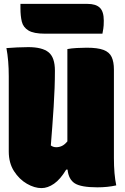

<svg xmlns="http://www.w3.org/2000/svg" viewBox="-20 -952 640 986"><path d="M193 14Q157 14 118 -8.5Q79 -31 52 -73Q25 -115 25 -174V-560Q25 -642 13 -705Q38 -707 68 -708.5Q98 -710 125 -710Q197 -710 229.5 -683.5Q262 -657 262 -589Q262 -504 255.5 -403Q249 -302 241 -205Q253 -196 269 -196Q284 -196 298 -202.5Q312 -209 326 -226V-700Q346 -704 374.5 -705.5Q403 -707 425 -707Q482 -707 512 -695.5Q542 -684 553.5 -659Q565 -634 565 -595V-140Q565 -57 577 0Q533 10 480 10Q396 10 364 -10.5Q332 -31 327 -81H320Q290 -31 257.5 -8.5Q225 14 193 14ZM85 -932H430Q472 -932 492.5 -912.5Q513 -893 513 -846Q513 -819 510.5 -804.5Q508 -790 506 -779H211Q153 -779 126 -795.5Q99 -812 92 -841Q85 -870 85 -909Z"/></svg>

Font: Recursive Mn Csl St XBk
Style: Regular
Weight: 1000
Monospace: yes
Version: Version 1.079;hotconv 1.0.112;makeotfexe 2.5.65598; ttfautoh